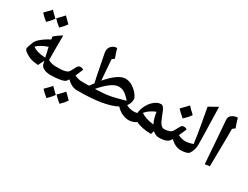

<svg xmlns="http://www.w3.org/2000/svg" viewBox="-91 -1585 3452 2668"><g transform="rotate(30 1635.0 -251.0)"><path d="M381.8 -24.9Q331.5 -28.8 307.4 -33.4Q283.2 -38.1 255.9 -46.9Q208 -65.4 168 -94Q127.9 -122.6 127.9 -143.1Q127.9 -158.7 147.5 -213.9Q167 -269 181.2 -288.3Q195.3 -307.6 225.1 -333Q254.9 -358.4 291 -382.1Q327.1 -405.8 364.7 -423.8L361.3 -446.8L358.9 -470.2Q400.9 -504.4 423.1 -519.5Q445.3 -534.7 481 -556.2L480 -330.1L481 -161.1Q538.1 -129.9 606 -129.9Q615.7 -129.9 615.7 -120.1V0Q615.7 9.8 606 9.8Q535.6 9.8 491.7 -12.9Q447.8 -35.6 439 -77.1L428.7 -121.1ZM418 -164.1Q397.5 -248 383.8 -317.9Q319.8 -295.9 280.8 -273.2Q241.7 -250.5 211.9 -221.2Q241.2 -200.2 271.5 -189.5Q301.8 -178.7 339.6 -172.1Q377.4 -165.5 418 -164.1ZM270 -703.1Q240.2 -657.2 180.2 -600.1Q117.2 -649.9 80.1 -692.9Q106.4 -717.3 132.3 -745.1Q158.2 -772.9 178.2 -793.9Q212.9 -756.3 270 -703.1ZM465.8 -725.1Q434.1 -676.8 377 -622.1Q313.5 -671.4 276.9 -713.9Q321.8 -755.9 374 -815.9Q411.6 -776.9 465.8 -725.1Z M596.2 9.8Q586.4 9.8 586.4 0V-120.1Q586.4 -129.9 596.2 -129.9Q681.6 -129.9 717 -134.3Q752.4 -138.7 774.7 -148.4Q796.9 -158.2 808.3 -173.6Q819.8 -189 845.7 -241.7Q863.3 -278.3 877.2 -288.1Q891.1 -297.9 911.1 -297.9Q939.9 -297.9 958 -280.8Q946.8 -254.4 934.1 -223.1Q921.4 -191.9 906.2 -160.2Q963.4 -129.9 1030.3 -129.9Q1040 -129.9 1040 -120.1V0Q1040 9.8 1030.3 9.8Q985.8 9.8 944.3 -9.3Q902.8 -28.3 860.4 -70.8Q848.1 -50.3 833 -33.2Q816.4 -14.2 748.3 -2.2Q680.2 9.8 596.2 9.8ZM803.7 211.4Q773.9 257.3 713.9 314.5Q650.9 264.6 613.8 221.7Q640.1 197.3 666 169.4Q691.9 141.6 711.9 120.6Q746.6 158.2 803.7 211.4ZM999.5 189.5Q967.8 237.8 910.6 292.5Q847.2 243.2 810.5 200.7Q855.5 158.7 907.7 98.6Q945.3 137.7 999.5 189.5Z M1020 9.8Q1010.3 9.8 1010.3 0V-120.1Q1010.3 -129.9 1020 -129.9H1072.3L1140.1 -130.9L1189 -196.8Q1176.3 -251.5 1165.8 -301.3Q1155.3 -351.1 1100.1 -637.2Q1097.7 -650.9 1097.7 -664.1Q1097.7 -713.4 1132.1 -746.6Q1166.5 -779.8 1216.8 -779.8Q1237.3 -705.6 1264.2 -634.8L1227.1 -606L1252 -275.9Q1418 -470.2 1536.1 -470.2Q1573.2 -470.2 1612.5 -453.4Q1651.9 -436.5 1689.2 -404.5Q1726.6 -372.6 1750.7 -336.4Q1774.9 -300.3 1774.9 -278.8Q1774.9 -212.4 1734.9 -162.1Q1788.1 -129.9 1859.9 -129.9Q1870.1 -129.9 1870.1 -120.1V0Q1870.1 9.8 1859.9 9.8Q1799.8 9.8 1743.4 -17.8Q1687 -45.4 1648.9 -90.8Q1560.1 -42 1408.7 -16.1Q1257.3 9.8 1020 9.8ZM1506.8 -327.1Q1399.9 -327.1 1232.9 -132.8L1357.9 -139.2Q1462.9 -145 1607.9 -186L1698.2 -210.9Q1659.2 -255.4 1628.9 -280.3Q1598.6 -305.2 1571 -316.2Q1543.5 -327.1 1506.8 -327.1Z M2343.3 9.8Q2283.2 9.8 2237.3 -35.2L2221.2 20Q2149.9 20 2083.5 6.6Q2017.1 -6.8 1976.1 -29.8Q1919.9 9.8 1850.1 9.8Q1840.3 9.8 1840.3 0V-120.1Q1840.3 -129.9 1850.1 -129.9Q1880.9 -129.9 1911.1 -137.2Q1916 -200.7 1950.4 -266.1Q1984.9 -331.5 2036.1 -370.8Q2087.4 -410.2 2138.2 -410.2Q2154.3 -410.2 2167.5 -397.7Q2180.7 -385.3 2192.4 -363.5Q2204.1 -341.8 2231.4 -270Q2262.7 -187.5 2287.8 -158.7Q2313 -129.9 2343.3 -129.9Q2356 -129.9 2356 -118.2V-2.9Q2356 9.8 2343.3 9.8ZM1978 -179.2Q2042.5 -127 2184.1 -110.8Q2165.5 -147.9 2152.1 -194.8Q2138.7 -241.7 2134.3 -286.1Q2091.3 -270.5 2048.3 -241.7Q2005.4 -212.9 1978 -179.2Z M2335.9 9.8Q2326.2 9.8 2326.2 0V-120.1Q2326.2 -129.9 2335.9 -129.9Q2411.1 -129.9 2451.2 -157.2Q2467.8 -168.5 2487.8 -208Q2519 -269 2526.9 -278.8Q2534.7 -288.6 2546.4 -293.2Q2558.1 -297.9 2570.8 -297.9Q2600.1 -297.9 2618.2 -280.8Q2574.2 -177.2 2565.9 -160.2Q2623 -129.9 2689.9 -129.9Q2699.7 -129.9 2699.7 -120.1V0Q2699.7 9.8 2689.9 9.8Q2600.6 9.8 2520 -70.8Q2511.2 -56.6 2497.3 -38.8Q2483.4 -21 2459 -10.5Q2434.6 0 2403.6 4.9Q2372.6 9.8 2335.9 9.8ZM2592.3 -497.1Q2556.6 -444.3 2495.1 -386.7Q2421.9 -447.3 2388.2 -485.8Q2459 -556.6 2493.2 -595.7Q2533.7 -549.8 2592.3 -497.1Z M2804.2 -155.8Q2785.6 -297.9 2761 -433.8Q2736.3 -569.8 2712.4 -702.1L2852.1 -779.8Q2856 -585.4 2861.1 -435.1Q2866.2 -284.7 2866.2 -176.8Q2866.2 -137.7 2855.5 -101.3Q2844.7 -64.9 2820.3 -26.9Q2809.1 -10.3 2772 -0.2Q2734.9 9.8 2680.2 9.8Q2670.4 9.8 2670.4 0V-120.1Q2670.4 -129.9 2680.2 -129.9Q2704.1 -129.9 2738 -137Q2772 -144 2804.2 -155.8Z M3160.2 -604V-478L3159.2 -381.8L3153.8 0L3078.1 9.8Q3071.3 -106 3057.1 -277.8L3026.4 -678.2Q3026.4 -708 3042.5 -730.7Q3058.6 -753.4 3088.6 -766.6Q3118.7 -779.8 3152.8 -779.8Q3173.3 -705.6 3200.2 -634.8Z"/></g></svg>

Font: Droid Arabic Naskh
Style: Bold
Weight: 700
Designer: Pascal Zoghbi
Foundry: Ascender Corporation
Version: Version 1.00